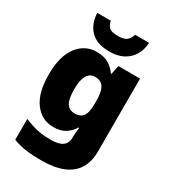

<svg xmlns="http://www.w3.org/2000/svg" viewBox="-241 -906 1125 1266"><g transform="rotate(30 321.5 -273.5)"><path d="M243 -563Q301 -563 336.5 -540.5Q372 -518 394 -485H398L412 -553H577V1Q577 79 545 132Q513 185 447.5 212.5Q382 240 282 240Q215 240 164 233Q113 226 66 208V49Q116 70 161 80.5Q206 91 271 91Q329 91 357.5 70Q386 49 386 9V-1Q386 -14 387.5 -32Q389 -50 392 -70H386Q367 -37 332 -13.5Q297 10 240 10Q152 10 97 -63Q42 -136 42 -276Q42 -416 98 -489.5Q154 -563 243 -563ZM315 -415Q289 -415 271 -399Q253 -383 244.5 -351.5Q236 -320 236 -273Q236 -201 256 -169.5Q276 -138 318 -138Q341 -138 357 -145.5Q373 -153 382.5 -167.5Q392 -182 396.5 -204Q401 -226 401 -256V-279Q401 -322 393.5 -352.5Q386 -383 367.5 -399Q349 -415 315 -415ZM511 -787Q508 -733 483.5 -692Q459 -651 416 -628.5Q373 -606 312 -606Q217 -606 168.5 -654.5Q120 -703 116 -787H219Q226 -759 237 -745.5Q248 -732 266.5 -727.5Q285 -723 312 -723Q334 -723 352 -728Q370 -733 383.5 -747Q397 -761 404 -787Z"/></g></svg>

Font: Noto Sans Devanagari Black
Style: Regular
Weight: 900
Version: Version 2.003